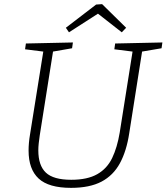

<svg xmlns="http://www.w3.org/2000/svg" viewBox="-20 -900 804 927"><path d="M536 -690 764 -695 760 -667 666 -651 604 -257Q591 -171 559 -112Q527 -53 470 -23Q413 7 323 7Q215 7 166.5 -38Q118 -83 118 -173Q118 -210 125 -251L189 -651L101 -662L105 -690L332 -695L328 -667L236 -651L172 -247Q169 -227 167 -208.5Q165 -190 165 -174Q165 -101 201.5 -66.5Q238 -32 324 -32Q402 -32 449.5 -59Q497 -86 521.5 -137Q546 -188 558 -260L620 -651L532 -662ZM313 -744 298 -766 444 -878 473 -880 589 -766 568 -744 453 -834Z"/></svg>

Font: Bitter Light
Style: Italic
Weight: 300
Italic angle: -9°
Designer: Sol Matas, and Bitter project Authors
Foundry: Sol Matas
Version: Version 2.001